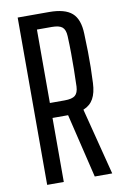

<svg xmlns="http://www.w3.org/2000/svg" viewBox="-90 -852 583 904"><g transform="rotate(-10 202.0 -400.0)"><path d="M60.5 0V-800H211Q286 -800 320 -770Q354 -740 356 -670.5Q358 -623.5 358.5 -584.5Q359 -545.5 358.5 -509.8Q358 -474 356 -435Q354 -388.5 338.2 -360.2Q322.5 -332 290 -319L371.5 0H288L214.5 -306H140V0ZM140 -377.5H210.5Q246.5 -377.5 261 -389.8Q275.5 -402 277 -432Q278.5 -477.5 279 -515.2Q279.5 -553 279.2 -590.8Q279 -628.5 277 -673.5Q275.5 -704 261 -716.2Q246.5 -728.5 211 -728.5H140Z"/></g></svg>

Font: Big Shoulders Text Thin
Style: Regular
Weight: 400
Version: Version 2.002